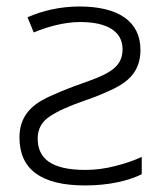

<svg xmlns="http://www.w3.org/2000/svg" viewBox="-20 -562 509 592"><path d="M225.1 -542C165 -542 110.4 -528.8 64.9 -508.8L84 -461.9C125.5 -479.5 178.7 -494.1 227.1 -494.1C311 -494.1 357.9 -464.8 357.9 -410.2C357.9 -347.2 303.7 -329.6 210.9 -296.9C178.2 -284.7 149.4 -272.5 123.5 -260.3C72.3 -234.9 40 -199.2 40 -138.2C40 -39.6 107.4 9.8 242.2 9.8C316.4 9.8 377.4 -4.9 417 -24.9V-78.1C394 -67.4 367.2 -58.1 335.9 -50.3C304.7 -42 273.9 -38.1 243.2 -38.1C137.7 -38.1 96.2 -73.7 96.2 -134.8C96.2 -163.6 108.4 -186.5 132.8 -202.6C156.7 -218.8 193.8 -235.8 244.1 -252.9C276.9 -264.2 305.7 -276.4 331.1 -288.6C381.8 -313.5 413.1 -347.7 413.1 -408.2C413.1 -496.1 344.7 -542 225.1 -542Z"/></svg>

Font: Noto Reveo Sans
Style: Regular
Weight: 300
Designer: Monotype Design Team
Foundry: Monotype Imaging Inc.
Version: Version 2.007